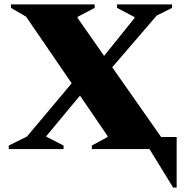

<svg xmlns="http://www.w3.org/2000/svg" viewBox="-20 -680 846 876"><path d="M20 0V-16L103 -57L307 -300L99 -604L30 -644V-660H412V-644L334 -603V-598L455 -425L594 -598V-602L514 -644V-660H765V-644L695 -609L492 -373L715 -55H786V176H770L662 0H399V-16L471 -55V-59L345 -244L193 -61L190 -57L270 -16V0Z"/></svg>

Font: Spectral ExtraBold
Style: Regular
Weight: 800
Designer: Jean-Baptiste Levee
Foundry: Production Type
Version: Version 2.001